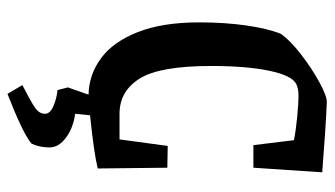

<svg xmlns="http://www.w3.org/2000/svg" viewBox="-206 -446 875 502"><g transform="rotate(90 231.0 -195.5)"><path d="M282 6 278 45Q315 50 340.5 69Q366 88 366 112Q366 138 356 159Q331 181 226 222L203 183Q246 161 262 150Q278 139 278 124Q278 111 259.5 102.5Q241 94 216 91L209 64L228 10Q176 9 133 -22.5Q90 -54 64.5 -118.5Q39 -183 39 -279Q39 -346 47 -402Q55 -458 69 -493Q86 -517 122 -545Q158 -573 194.5 -593Q231 -613 247 -613Q276 -612 328 -608.5Q380 -605 431 -601L419 -421H360L347 -527Q323 -532 286.5 -535.5Q250 -539 231 -539Q212 -539 200 -533Q178 -522 165.5 -462.5Q153 -403 153 -311Q153 -176 186 -123.5Q219 -71 278 -71H345L362 -197L419 -196L421 -14Q380 -4 282 6Z"/></g></svg>

Font: Grenze Medium
Style: Regular
Weight: 500
Designer: Renata Polastri
Foundry: Omnibus-Type
Version: Version 1.002; ttfautohint (v1.8)